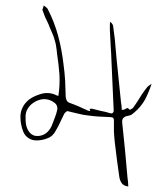

<svg xmlns="http://www.w3.org/2000/svg" viewBox="-20 -717 582 692"><path d="M185.5 -524.4Q184.6 -536.1 182.6 -547.9Q181.6 -558.6 177.7 -570.3Q173.8 -585.9 167 -600.6Q160.2 -615.2 154.3 -630.9Q148.4 -642.6 142.6 -655.3Q137.7 -667 133.8 -678.7Q131.8 -682.6 134.8 -687.5Q136.7 -692.4 137.7 -697.3Q141.6 -694.3 145.5 -691.4Q149.4 -688.5 151.4 -685.5Q175.8 -638.7 189.5 -587.9Q203.1 -537.1 209 -484.4Q212.9 -456.1 214.8 -426.8Q215.8 -397.5 216.8 -368.2Q217.8 -359.4 220.7 -354.5Q223.6 -348.6 232.4 -345.7Q249 -339.8 264.6 -333Q280.3 -326.2 296.9 -318.4Q302.7 -316.4 304.7 -317.4Q305.7 -319.3 302.7 -324.2Q304.7 -325.2 307.6 -325.2Q309.6 -325.2 311.5 -325.2Q327.1 -321.3 342.8 -317.4Q359.4 -314.5 375 -309.6Q383.8 -306.6 386.7 -310.5Q390.6 -313.5 389.6 -322.3Q387.7 -365.2 385.7 -409.2Q383.8 -453.1 381.8 -496.1Q380.9 -524.4 378.9 -552.7Q377.9 -581.1 376 -608.4Q376 -612.3 376 -616.2Q376 -620.1 376 -623Q376 -627.9 376 -631.8Q377 -635.7 377.9 -638.7Q379.9 -635.7 383.8 -631.8Q386.7 -627.9 387.7 -624Q389.6 -612.3 390.6 -600.6Q392.6 -588.9 393.6 -578.1Q397.5 -540 400.4 -502Q404.3 -463.9 408.2 -425.8Q410.2 -407.2 412.1 -387.7Q414.1 -369.1 416 -349.6Q417 -342.8 418 -335.9Q418.9 -328.1 418.9 -321.3Q426.8 -320.3 433.6 -325.2Q440.4 -331.1 447.3 -321.3Q447.3 -321.3 452.1 -323.2Q458 -326.2 460 -329.1Q470.7 -343.8 480.5 -359.4Q490.2 -376 501 -390.6Q505.9 -397.5 511.7 -404.3Q518.6 -410.2 526.4 -415Q516.6 -384.8 502.9 -358.4Q488.3 -332 463.9 -311.5Q459 -307.6 454.1 -303.7Q448.2 -300.8 442.4 -299.8Q429.7 -297.9 423.8 -291Q418.9 -285.2 420.9 -270.5Q425.8 -222.7 430.7 -174.8Q435.5 -126 439.5 -77.1Q440.4 -69.3 441.4 -61.5Q441.4 -53.7 442.4 -44.9Q425.8 -46.9 418.9 -56.6Q412.1 -66.4 410.2 -78.1Q405.3 -110.4 401.4 -141.6Q397.5 -173.8 393.6 -205.1Q391.6 -223.6 390.6 -243.2Q390.6 -262.7 390.6 -282.2Q390.6 -289.1 387.7 -292Q384.8 -294.9 377 -294.9Q357.4 -295.9 336.9 -296.9Q317.4 -297.9 297.9 -300.8Q279.3 -302.7 260.7 -307.6Q242.2 -312.5 223.6 -316.4Q221.7 -317.4 217.8 -313.5Q213.9 -310.5 211.9 -307.6Q204.1 -292 197.3 -277.3Q190.4 -261.7 181.6 -247.1Q170.9 -225.6 151.4 -218.8Q132.8 -210.9 111.3 -210.9Q94.7 -210.9 82 -219.7Q69.3 -228.5 63.5 -243.2Q53.7 -268.6 53.7 -294.9Q53.7 -296.9 53.7 -298.8Q54.7 -327.1 75.2 -349.6Q91.8 -367.2 123 -377Q154.3 -387.7 182.6 -374Q182.6 -373 185.5 -373Q187.5 -372.1 190.4 -371.1Q196.3 -410.2 194.3 -448.2Q191.4 -486.3 185.5 -524.4ZM72.3 -282.2Q73.2 -260.7 82 -246.1Q91.8 -230.5 106.4 -227.5Q124 -224.6 140.6 -233.4Q156.2 -242.2 166 -262.7Q171.9 -277.3 177.7 -293Q183.6 -307.6 186.5 -322.3Q187.5 -327.1 185.5 -335Q182.6 -341.8 177.7 -345.7Q163.1 -357.4 145.5 -359.4Q128.9 -361.3 110.4 -352.5Q90.8 -342.8 81.1 -327.1Q70.3 -311.5 72.3 -289.1Q72.3 -287.1 72.3 -286.1Q72.3 -284.2 72.3 -282.2Z"/></svg>

Font: Yuremane_body
Style: Regular
Weight: 400
Version: Version 1.0